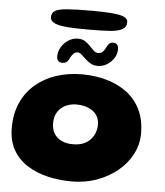

<svg xmlns="http://www.w3.org/2000/svg" viewBox="-58 -887 829 966"><g transform="rotate(5 356.5 -404.0)"><path d="M340 29Q277.5 29 219.5 15.5Q161.5 2 115.8 -26.8Q70 -55.5 43.2 -101.8Q16.5 -148 16.5 -214Q16.5 -286.5 42 -342.2Q67.5 -398 112.8 -436Q158 -474 217.5 -493.2Q277 -512.5 345.5 -512.5Q411.5 -512.5 469.5 -496.2Q527.5 -480 572 -446.8Q616.5 -413.5 641.8 -362.5Q667 -311.5 667 -241.5Q667 -185.5 641.2 -136.5Q615.5 -87.5 570.5 -50.5Q525.5 -13.5 466.5 7.8Q407.5 29 340 29ZM329.5 -158Q361 -158 383 -167.2Q405 -176.5 419.2 -192.5Q433.5 -208.5 440.2 -227.5Q447 -246.5 447 -266Q447 -291 437 -308.8Q427 -326.5 410.2 -337.5Q393.5 -348.5 373 -353.8Q352.5 -359 331 -359Q301.5 -359 276.5 -347.2Q251.5 -335.5 236.5 -312.2Q221.5 -289 221.5 -254.5Q221.5 -225 234.5 -203.2Q247.5 -181.5 271.8 -169.8Q296 -158 329.5 -158ZM241.5 -561.5Q229.5 -561.5 221.2 -568.2Q213 -575 213 -592Q213 -616.5 226.2 -638.8Q239.5 -661 261.5 -675.2Q283.5 -689.5 309.5 -689.5Q331 -689.5 345.8 -680Q360.5 -670.5 372 -658Q383.5 -645.5 393.8 -636Q404 -626.5 415.5 -626.5Q429 -626.5 437.5 -633.2Q446 -640 455 -658.5Q462 -673 469.2 -679Q476.5 -685 488.5 -685Q498.5 -685 506.5 -678.2Q514.5 -671.5 514.5 -652.5Q514.5 -629 500.8 -608Q487 -587 465.5 -574.2Q444 -561.5 420 -561.5Q399 -561.5 383.5 -570.5Q368 -579.5 356 -591Q344 -602.5 333.8 -611.5Q323.5 -620.5 313.5 -620.5Q302.5 -620.5 293.2 -611.8Q284 -603 276.5 -587.5Q269 -571 260.2 -566.2Q251.5 -561.5 241.5 -561.5ZM356 -739.5Q299.5 -739.5 256.2 -742.2Q213 -745 188.8 -755Q164.5 -765 164.5 -786.5Q164.5 -807 180.5 -817.5Q196.5 -828 240.2 -831.8Q284 -835.5 368.5 -835.5Q429.5 -835.5 469.5 -832Q509.5 -828.5 529.2 -819.8Q549 -811 549 -794Q549 -768.5 527.5 -756.8Q506 -745 463.2 -742.2Q420.5 -739.5 356 -739.5Z"/></g></svg>

Font: Gluten Thin
Style: Bold
Weight: 700
Version: Version 1.300